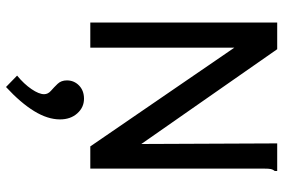

<svg xmlns="http://www.w3.org/2000/svg" viewBox="-172 -491 944 640"><g transform="rotate(90 300.0 -171.0)"><path d="M55 -623H144L460 -170L458 -623H550V-615Q545 -609 543.5 -602Q542 -595 542 -578V0H468L139 -480V0H55ZM270 281 232 244Q260 221 277 196Q294 171 294 154Q294 141 282.5 131Q271 121 259.5 109Q248 97 248 78Q248 54 265 37.5Q282 21 309 21Q338 21 358 43.5Q378 66 378 101Q378 142 350.5 187Q323 232 270 281Z"/></g></svg>

Font: Inconsolata Expanded Medium
Style: Regular
Weight: 500
Width: 7
Monospace: yes
Designer: Raph Levien, Cyreal, Brenton Simpson
Foundry: Raph Levien, Cyreal, Google
Version: Version 3.001; ttfautohint (v1.8.2.53-6de2)